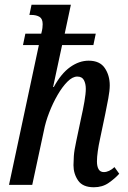

<svg xmlns="http://www.w3.org/2000/svg" viewBox="-20 -780 540 810"><path d="M376 10Q329 10 309.5 -18.5Q290 -47 290 -83Q290 -98 291.5 -121.5Q293 -145 302 -186L322 -281Q330 -316 336 -350.5Q342 -385 342 -405Q342 -427 334 -442Q326 -457 306 -457Q286 -457 264.5 -435.5Q243 -414 223 -379.5Q203 -345 187.5 -305Q172 -265 165 -228L116 0H18L144 -590H77L87 -638H154Q158 -653 159 -662Q160 -671 160 -678Q160 -701 146.5 -709Q133 -717 112 -717H104L113 -760H279L253 -638H384L374 -590H242L204 -413H207Q238 -470 276 -497Q314 -524 354 -524Q401 -524 422 -493Q443 -462 443 -420Q443 -398 437 -365.5Q431 -333 424 -299L402 -194Q396 -167 392.5 -142Q389 -117 389 -99Q389 -78 396 -66Q403 -54 418 -54Q440 -54 463 -75L483 -47Q465 -27 438.5 -8.5Q412 10 376 10Z"/></svg>

Font: Noto Serif ExtraCondensed Medium
Style: Italic
Weight: 500
Width: 2
Italic angle: -12°
Designer: Monotype Design Team
Foundry: Monotype Imaging Inc.
Version: Version 2.013; ttfautohint (v1.8.4.7-5d5b)